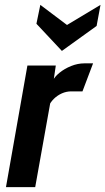

<svg xmlns="http://www.w3.org/2000/svg" viewBox="-20 -768 432 788"><path d="M4.5 0 92.5 -499H209L187 -349.5L124.5 0ZM180 -332.5 196 -435.5Q203.5 -452.5 224 -469.2Q244.5 -486 271.8 -497Q299 -508 326.5 -508H362L318.5 -393H272.5Q252.5 -393 234 -384.8Q215.5 -376.5 201.5 -362.8Q187.5 -349 180 -332.5ZM234 -559 129.5 -670.5 145.5 -748 255 -665.5 392.5 -748 376.5 -661.5Z"/></svg>

Font: Cabin
Style: Bold Italic
Weight: 700
Width: 4
Italic angle: -10°
Designer: Pablo Impallari
Foundry: Pablo Impallari. http://www.impallari.com Igino Marini. http://www.ikern.com
Version: Version 3.001